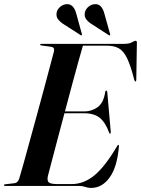

<svg xmlns="http://www.w3.org/2000/svg" viewBox="-32 -916 695 946"><path d="M357.5 0H-7Q-12.5 0 -12.5 -3.5Q-12.5 -7.5 -6.5 -8L40.5 -13.5Q56 -15.5 63 -37Q70 -59.5 83.5 -108.2Q97 -157 114.5 -220.8Q132 -284.5 150.8 -353Q169.5 -421.5 186.5 -484.8Q203.5 -548 216 -595.5Q228.5 -643 234 -663.5Q238 -683.5 219.5 -685.5L172.5 -692Q166 -692.5 166 -696.5Q166 -700 172 -700H578Q605.5 -700 617.8 -707.5Q630 -715 636.5 -715Q642.5 -715 642.5 -706L639.5 -524.5Q639.5 -514.5 636 -514.5Q632 -514.5 629.5 -523Q611.5 -593.5 593.8 -629.8Q576 -666 552.5 -678.5Q529 -691 494 -691H376.5Q369 -666 355 -615.5Q341 -565 323.5 -500Q306 -435 288 -367H384Q419.5 -367 449 -388Q478.5 -409 486.5 -463.5Q487.5 -469.5 491.5 -469.5Q495.5 -469.5 496.5 -462L513.5 -269Q514.5 -258.5 511.5 -257.5Q508 -256.5 505.5 -263Q487.5 -312.5 459.8 -335.2Q432 -358 381.5 -358H285.5Q267.5 -290.5 251 -227.8Q234.5 -165 222 -117.8Q209.5 -70.5 204 -49Q199 -26 208.2 -17.5Q217.5 -9 253 -9H321Q380 -9 432.2 -51.2Q484.5 -93.5 545 -196Q549 -202.5 551 -202.5Q554.5 -202.5 554 -195Q545.5 -93 508.2 -41.5Q471 10 416.5 10Q401 10 387.8 5Q374.5 0 357.5 0ZM482.5 -848 510.5 -748Q512 -744 510 -742.5Q508 -740.5 504.5 -742.5L421 -796.5Q404 -806.5 393 -820.8Q382 -835 386.5 -856Q390.5 -872 404.8 -883.5Q419 -895 436.5 -895.5Q470 -897 482.5 -848ZM344 -848 371.5 -748Q373 -744 371 -742.5Q369 -740.5 366 -742.5L282 -796.5Q265.5 -806.5 254.2 -820.8Q243 -835 247.5 -856Q251.5 -872 266 -883.5Q280.5 -895 297.5 -895.5Q331 -897 344 -848Z"/></svg>

Font: Fraunces 144pt S000 SemiBold
Style: Italic
Weight: 600
Italic angle: -16°
Version: Version 1.000; ttfautohint (v1.8.3)